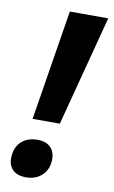

<svg xmlns="http://www.w3.org/2000/svg" viewBox="-84 -759 484 817"><g transform="rotate(10 158.0 -350.5)"><path d="M190.9 -236.8H73.2L149.9 -713.9H315.9ZM12.2 -56.2Q12.2 -100.1 38.3 -126.5Q64.5 -152.8 111.8 -152.8Q145 -152.8 165 -134.3Q185.1 -115.7 185.1 -82Q185.1 -39.6 158.2 -13.2Q131.3 13.2 87.9 13.2Q52.2 13.2 32.2 -5.1Q12.2 -23.4 12.2 -56.2Z"/></g></svg>

Font: TypoPRO Open Sans
Style: Bold Italic
Weight: 700
Italic angle: -12°
Foundry: Ascender Corporation
Version: Version 1.10